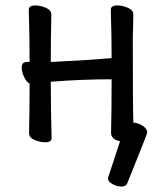

<svg xmlns="http://www.w3.org/2000/svg" viewBox="-20 -510 595 707"><path d="M427 177Q411 177 394.5 168Q378 159 378 148Q378 140 380 138L422 10Q389 3 389 -20Q391 -108 391 -218Q278 -218 167 -209Q167 -109 170 -2Q170 14 147 14Q128 14 107.5 5.5Q87 -3 87 -20Q89 -114 89 -203Q79 -206 69.5 -225Q60 -244 60 -261Q60 -282 79 -282H89Q89 -375 86 -474Q86 -490 110 -490Q128 -490 148.5 -481.5Q169 -473 169 -456Q167 -365 167 -283H166Q166 -282 173 -282Q339 -291 355 -293Q371 -295 381 -295Q391 -295 391 -297Q391 -378 388 -474Q388 -490 412 -490Q430 -490 450.5 -481.5Q471 -473 471 -456L469 -367Q469 -108 471 -59H466Q485 -59 503.5 -48Q522 -37 522 -21Q522 -17 449 164Q444 177 427 177Z"/></svg>

Font: LXGW WenKai Lite
Style: Bold
Weight: 700
Designer: LXGW / Fontworks Inc.
Foundry: LXGW / Fontworks Inc.
Version: Version 1.330;April 28, 2024